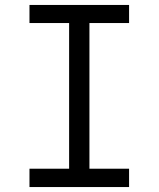

<svg xmlns="http://www.w3.org/2000/svg" viewBox="-20 -755 640 775"><path d="M99 0V-74H259V-662H99V-735H501V-662H341V-74H501V0Z"/></svg>

Font: R Plex Mono
Style: Regular
Weight: 400
Monospace: yes
Designer: Belleve Invis
Foundry: Belleve Invis
Version: Version 31.8.0